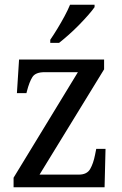

<svg xmlns="http://www.w3.org/2000/svg" viewBox="-20 -786 513 806"><path d="M37 0V-40L307 -483H167Q129 -483 116 -462.5Q103 -442 93 -403L91 -395H51L60 -536H417V-495L146 -53H311Q345 -53 358.5 -76.5Q372 -100 379 -136L384 -161H423L419 0ZM191 -619Q206 -641 221.5 -666.5Q237 -692 251 -718Q265 -744 274 -766H377V-756Q368 -743 351 -723.5Q334 -704 312.5 -682Q291 -660 269 -640.5Q247 -621 228 -606H191Z"/></svg>

Font: Noto Serif SemiCondensed
Style: Regular
Weight: 400
Width: 4
Designer: Monotype Design Team
Foundry: Monotype Imaging Inc.
Version: Version 2.013